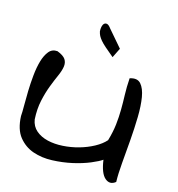

<svg xmlns="http://www.w3.org/2000/svg" viewBox="-135 -864 906 976"><g transform="rotate(20 317.5 -375.5)"><path d="M27.3 -162.1Q27.3 -181.6 23.9 -216.8Q20.5 -252 18.1 -293.5Q15.6 -335 16.1 -377.9Q16.6 -420.9 23.4 -455.6Q30.3 -490.2 45.4 -512.7Q60.5 -535.2 88.9 -535.2Q123 -525.4 135.3 -509.8Q147.5 -494.1 146 -471.7Q144.5 -449.2 134.3 -419.9Q124 -390.6 113.3 -353Q102.5 -315.4 96.7 -270Q90.8 -224.6 98.6 -169.9Q107.4 -134.8 134.3 -115.7Q161.1 -96.7 198.2 -91.3Q235.4 -85.9 277.8 -92.3Q320.3 -98.6 360.4 -113.8Q400.4 -128.9 433.6 -150.9Q466.8 -172.9 485.4 -198.2Q495.1 -247.1 496.1 -287.6Q497.1 -328.1 494.1 -366.2Q491.2 -404.3 486.3 -443.8Q481.4 -483.4 480.5 -531.2Q517.6 -546.9 539.1 -526.4Q560.5 -505.9 571.8 -462.4Q583 -418.9 586.9 -359.4Q590.8 -299.8 591.3 -236.8Q591.8 -173.8 591.8 -114.3Q591.8 -54.7 596.7 -12.7Q570.3 12.7 541.5 -7.8Q512.7 -28.3 497.1 -96.7Q481.4 -83 443.4 -63Q405.3 -43 356 -27.3Q306.6 -11.7 252.4 -4.9Q198.2 2 151.4 -9.8Q104.5 -21.5 70.3 -57.1Q36.1 -92.8 27.3 -162.1ZM382.8 -655.3 362.3 -602.5Q331.1 -624 312.5 -637.7Q293.9 -651.4 283.2 -662.1Q272.5 -672.9 266.6 -682.1Q260.7 -691.4 256.8 -704.1Q254.9 -716.8 256.3 -728.5Q257.8 -740.2 263.7 -746.6Q269.5 -752.9 278.8 -751.5Q288.1 -750 300.8 -735.4Z"/></g></svg>

Font: Architects Daughter-petzku
Style: Regular
Weight: 400
Designer: Kimberly Geswein
Foundry: Kimberly Geswein
Version: Version 1.000 2010 initial release